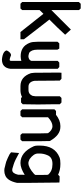

<svg xmlns="http://www.w3.org/2000/svg" viewBox="518 -1180 835 1938"><g transform="rotate(90 935.0 -210.5)"><path d="M3 -608H51L67 -591V-312Q115 -360 167 -411.5Q219 -463 264 -509L316 -451Q281 -413 243 -373Q205 -333 163 -292Q211 -230 263 -163.5Q315 -97 362 -35V0H289L105 -232Q95 -222 86.5 -213Q78 -204 67 -193V-17L51 0H3L-14 -17V-589Z M403 -392H456L467 -373V-169Q467 -110 499 -88Q504 -86 512.5 -84Q521 -82 532 -80Q571 -82 580 -110V-376L597 -392H642L660 -376V101Q650 187 565 187Q518 182 496.5 168Q475 154 475 137Q486 115 498.5 105Q511 95 522 95Q557 109 569 109Q580 109 580 92V-9Q570 -6 558 -4Q546 -2 534 -2Q436 -2 400 -88Q392 -105 389.5 -126.5Q387 -148 387 -173V-374Z M761 -414 779 -397 781 -142V-144Q785 -114 800 -97.5Q815 -81 841 -81H876Q916 -81 933 -122L937 -150V-397L954 -414H1000L1018 -397V-326L1020 -176L1018 -41V-23L1000 -6H954L945 -16Q913 0 876 0H835Q740 0 704 -106L700 -140L698 -389L700 -414Z M1246 -403Q1330 -403 1389 -296L1391 -182V-17L1374 0H1328L1312 -17V-194L1310 -278Q1296 -299 1277.5 -311Q1259 -323 1239 -323Q1198 -323 1149 -278V-17L1132 0H1086L1069 -17V-343L1086 -359H1120L1123 -358Q1180 -403 1236 -403Z M1624 -403Q1681 -403 1729 -380L1745 -395H1782L1808 -393L1811 -109V36Q1790 132 1737 153Q1715 163 1689 163Q1679 163 1669.5 162Q1660 161 1649 157Q1645 156 1640.5 154.5Q1636 153 1632 153Q1624 151 1615 148.5Q1606 146 1598 144Q1577 136 1558.5 127.5Q1540 119 1523 110L1503 95L1510 14Q1587 57 1623 68L1673 83L1672 82Q1677 83 1682 83Q1700 83 1711.5 67Q1723 51 1729 24V-2L1730 -43Q1699 -23 1668.5 -11.5Q1638 0 1611 0Q1502 0 1441 -136Q1435 -152 1435 -176V-194Q1435 -346 1553 -394Q1566 -399 1581 -401Q1596 -403 1614 -403ZM1515 -177Q1515 -133 1572 -92Q1583 -87 1593 -83.5Q1603 -80 1611 -80Q1657 -80 1722 -138L1731 -150V-228Q1731 -279 1729 -279Q1692 -323 1624 -323H1619Q1549 -323 1530 -267Q1515 -232 1515 -190Z"/></g></svg>

Font: Ekushey Kolom
Style: Bold
Weight: 700
Designer: Al Mamun Sumon
Foundry: Al Mamun Sumon
Version: Version 1.0